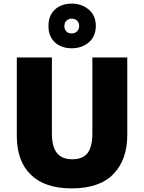

<svg xmlns="http://www.w3.org/2000/svg" viewBox="-20 -1032 797 1062"><path d="M684 -284Q684 -149 607.5 -69.5Q531 10 376 10Q228 10 150.5 -65.5Q73 -141 73 -280V-714H267V-295Q267 -219 295.5 -185Q324 -151 379 -151Q438 -151 464.5 -185.5Q491 -220 491 -296V-714H684ZM377 -765Q319 -765 283.5 -798Q248 -831 248 -888Q248 -946 283.5 -979Q319 -1012 377 -1012Q432 -1012 471 -979Q510 -946 510 -889Q510 -831 471.5 -798Q433 -765 377 -765ZM377 -847Q394 -847 406 -858.5Q418 -870 418 -888Q418 -907 406 -918Q394 -929 377 -929Q360 -929 348 -918Q336 -907 336 -888Q336 -870 346.5 -858.5Q357 -847 377 -847Z"/></svg>

Font: Noto Sans Bengali UI Black
Style: Regular
Weight: 900
Designer: Jelle Bosma - Monotype Design Team
Foundry: Monotype Imaging Inc.
Version: Version 2.003; ttfautohint (v1.8.4.7-5d5b)